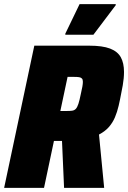

<svg xmlns="http://www.w3.org/2000/svg" viewBox="-30 -909 620 929"><path d="M-10 0 136 -688H402Q466 -688 502.5 -674Q539 -660 554.5 -632Q570 -604 570 -561Q570 -546 568.5 -530Q567 -514 564 -496.5Q561 -479 557 -460Q551 -427 544 -397Q537 -367 526 -341Q515 -315 496.5 -294Q478 -273 449 -258L474 0H280L270 -227Q267 -227 264 -227Q261 -227 257 -227H231L183 0ZM262 -372H293Q309 -372 319.5 -373.5Q330 -375 337 -382.5Q344 -390 349.5 -407Q355 -424 361 -454Q366 -475 368.5 -489.5Q371 -504 371 -513Q371 -524 366.5 -529Q362 -534 353 -535.5Q344 -537 327 -537H297ZM286 -741V-746L355 -889H530V-884L422 -741Z"/></svg>

Font: Saira SemiCondensed Black
Style: Italic
Weight: 900
Width: 4
Italic angle: -12°
Designer: Hector Gatti with collaboration of the Omnibus-Type team
Foundry: Omnibus-Type
Version: Version 1.101